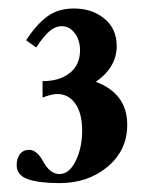

<svg xmlns="http://www.w3.org/2000/svg" viewBox="-20 -672 333 445"><path d="M117.7 -247.6Q71.3 -247.6 44.9 -256.6Q18.6 -265.6 18.6 -289.6Q18.6 -304.7 26.1 -314.7Q33.7 -324.7 47.4 -324.7Q65.4 -324.7 80.1 -297.9Q95.7 -268.6 117.7 -268.6Q140.6 -268.6 155.5 -299.1Q170.4 -329.6 170.4 -369.1Q170.4 -409.7 154.5 -431.9Q138.7 -454.1 112.8 -454.1Q99.6 -454.1 78.6 -445.8V-483.9Q117.7 -483.9 141.6 -502.7Q165.5 -521.5 165.5 -555.7Q165.5 -578.6 153.3 -595Q141.1 -611.3 123 -611.3Q107.9 -611.3 94 -599.1Q80.1 -586.9 64 -562L40.5 -578.6Q64 -614.7 89.1 -633.5Q114.3 -652.3 151.4 -652.3Q193.4 -652.3 221.9 -628.9Q250.5 -605.5 250.5 -565.4Q250.5 -516.1 202.1 -482.4Q274.9 -455.1 274.9 -382.8Q274.9 -323.7 229.5 -285.6Q184.1 -247.6 117.7 -247.6Z"/></svg>

Font: Elstob Grade
Style: Regular
Weight: 400
Designer: Peter S. Baker
Version: Version 1.015